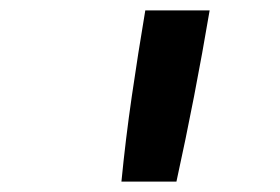

<svg xmlns="http://www.w3.org/2000/svg" viewBox="-20 -792 540 370"><path d="M214 -442Q222 -524 234 -606.5Q246 -689 260 -772H384Q370 -689 354 -606.5Q338 -524 320 -442Z"/></svg>

Font: Iosevka
Style: Bold Italic
Weight: 700
Italic angle: -9°
Monospace: yes
Designer: Belleve Invis
Foundry: Belleve Invis
Version: Version 32.5.0; ttfautohint (v1.8.4)